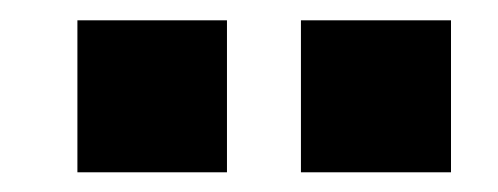

<svg xmlns="http://www.w3.org/2000/svg" viewBox="-20 -899 493 190"><path d="M56.6 -728.5V-878.9H204.6V-728.5ZM277.8 -728.5V-878.9H426.3V-728.5Z"/></svg>

Font: Oswald-Bold
Style: Bold
Weight: 700
Designer: vernon adams
Foundry: vernon adams
Version: Version 2.002; ttfautohint (v0.92.18-e454-dirty) -l 8 -r 50 